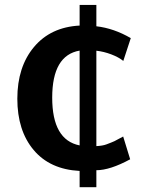

<svg xmlns="http://www.w3.org/2000/svg" viewBox="-20 -695 593 790"><path d="M307.6 -486.8Q194.8 -467.3 194.8 -293.2Q194.8 -119.1 307.6 -96.7ZM515.6 -39.6Q432.6 5.4 376.5 5.4V75.2H307.6V8.3Q185.5 2 118.4 -77.9Q51.3 -157.7 51.3 -288.8Q51.3 -419.9 119.9 -501.7Q188.5 -583.5 307.6 -589.8V-674.8H376.5V-586.9Q448.7 -578.6 518.1 -538.1L487.3 -444.3Q468.8 -459.5 438 -471.2Q407.2 -482.9 376.5 -486.3V-93.8Q402.8 -95.2 417.5 -100.8Q432.1 -106.4 436.8 -108.2Q441.4 -109.9 451.2 -114.3Q460 -119.1 462.9 -120.6Q481.9 -130.9 486.8 -133.3Z"/></svg>

Font: Dhyana
Style: Bold
Weight: 700
Foundry: Vernon Adams
Version: Version 1.002; ttfautohint (v0.8.51-6076)